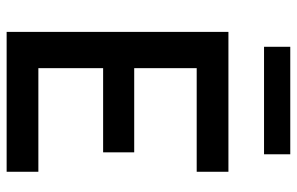

<svg xmlns="http://www.w3.org/2000/svg" viewBox="-182 -734 916 593"><g transform="rotate(90 276.5 -438.0)"><path d="M79 -685H511V-587H191V-394H451V-298H191V-98H511V0H79ZM125 -876H457V-795H125Z"/></g></svg>

Font: Cairo SemiBold
Style: Regular
Weight: 600
Designer: Mohamed Gaber, Accademia di Belle Arti di Urbino and others
Foundry: Kief Type Foundry, Accademia di Belle Arti di Urbino and others
Version: Version 3.011